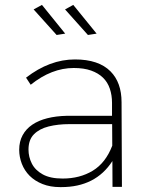

<svg xmlns="http://www.w3.org/2000/svg" viewBox="-20 -764 607 785"><path d="M230.5 1H226Q185.5 1 154 -11.5Q122.5 -24 101.2 -45.2Q80 -66.5 69.2 -94.5Q58.5 -122.5 58.5 -151.5Q58.5 -185.5 72.5 -211.2Q86.5 -237 112 -254.2Q137.5 -271.5 173.2 -280.5Q209 -289.5 252.5 -290.5H438V-343.5Q438 -375 429 -401.5Q420 -428 401 -446.5Q382 -465 352.5 -475.5Q323 -486 281.5 -486Q191 -486 105.5 -417.5L86.5 -446.5Q183 -521 286.5 -521Q383.5 -521 432 -472Q477 -426.5 477 -346L478.5 0H440L439.5 -105.5Q371 1 230.5 1ZM236 -34Q306.5 -34 359.2 -66Q412 -98 439 -168.5L438.5 -256.5H263.5Q217 -256.5 179 -247Q141 -237.5 118.8 -215Q96.5 -192.5 96.5 -152.5Q96.5 -122.5 110.2 -95.2Q124 -68 154.8 -51Q185.5 -34 236 -34ZM211.5 -621 117.5 -725.5 151.5 -744 246.5 -626.5ZM339.5 -621 246 -725.5 279.5 -744 375 -626.5Z"/></svg>

Font: Argentum Novus ExtraLight
Style: Regular
Weight: 250
Designer: Julieta Ulanovsky (font) & Cristiano Sobral (main changes)
Foundry: Julieta Ulanovsky (font) & Cristiano Sobral (main changes)
Version: Version 3.00;November 27, 2020;FontCreator 13.0.0.2655 64-bi